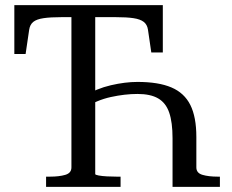

<svg xmlns="http://www.w3.org/2000/svg" viewBox="-20 -730 907 750"><path d="M517 -410Q599 -410 649.5 -388.5Q700 -367 723.5 -320Q747 -273 747 -195V-76Q747 -54 771 -47Q795 -40 830 -40H839V0H654V-190Q654 -252 641 -290Q628 -328 598 -345.5Q568 -363 517 -363Q468 -363 413 -351Q358 -339 308 -307V-354Q357 -384 413 -397Q469 -410 517 -410ZM160 0V-40H176Q211 -40 235 -47Q259 -54 259 -76V-663H220Q177 -663 150 -659Q123 -655 110 -644.5Q97 -634 94 -614L80 -519H36V-710H616V-525H571L558 -614Q555 -634 541.5 -644.5Q528 -655 501.5 -659Q475 -663 432 -663H352V-50Q352 -47 365.5 -44.5Q379 -42 398 -41Q417 -40 435 -40H451V0Z"/></svg>

Font: Roboto Serif 72pt
Style: Regular
Weight: 400
Designer: Greg Gazdowicz
Foundry: Commercial Type
Version: Version 1.008